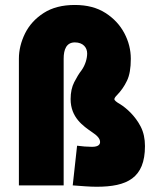

<svg xmlns="http://www.w3.org/2000/svg" viewBox="-20 -728 623 754"><path d="M265.6 0C298.8 2.4 330.1 5.4 359.4 5.4C478.5 5.4 549.3 -28.3 549.3 -154.3C549.3 -183.1 543.9 -208.5 532.7 -230.5C510.7 -273.4 476.6 -303.2 452.6 -318.4C437 -327.1 429.2 -334 429.2 -338.4C429.2 -342.3 432.6 -347.7 439.5 -354.5C455.1 -370.6 468.3 -389.2 478.5 -410.6C488.8 -431.6 493.7 -460.4 493.7 -497.1C493.7 -531.7 485.4 -565.4 468.3 -597.7C451.2 -629.9 426.8 -656.2 394 -677.2C361.3 -698.2 321.3 -708.5 273.9 -708.5C225.1 -708.5 184.6 -698.2 151.9 -677.2C119.1 -656.2 94.7 -629.4 78.6 -597.2C62.5 -564.5 54.2 -531.2 54.2 -497.6V0H230V-497.6C230 -534.2 241.2 -561.5 273.9 -561.5C306.6 -561.5 322.3 -541 322.3 -518.1C322.3 -499 315.4 -473.1 300.3 -452.1C290 -439 280.8 -423.3 271.5 -405.3C262.2 -387.2 257.3 -364.7 257.3 -338.9C257.3 -266.1 307.1 -232.9 342.3 -208.5C359.9 -196.8 373 -184.6 373 -170.4C373 -162.1 368.2 -151.4 341.3 -151.4C324.2 -151.4 300.3 -153.3 282.7 -155.8Z"/></svg>

Font: Estedad Black
Style: Regular
Weight: 900
Designer: Amin Abedi
Version: Version 7.3